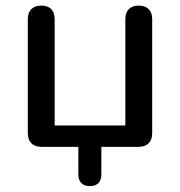

<svg xmlns="http://www.w3.org/2000/svg" viewBox="-20 -514 630 672"><path d="M254.2 95.3V0H125.5Q102.4 0 89.9 -12.5Q77.3 -25.1 77.3 -48.2V-446.7Q77.3 -469.9 89.7 -482.1Q102.1 -494.4 124.7 -494.4Q147.2 -494.4 159.3 -482.1Q171.3 -469.9 171.3 -446.7V-74.8H418.7V-446.7Q418.7 -469.9 430.9 -482.1Q443.2 -494.4 465.4 -494.4Q487.9 -494.4 500.3 -482.1Q512.7 -469.9 512.7 -446.7V-48.2Q512.7 -25.1 500.2 -12.5Q487.7 0 464.5 0H334.8V95.3Q334.8 116.3 324.5 126.8Q314.2 137.3 294.5 137.3Q274.9 137.3 264.6 126.8Q254.2 116.3 254.2 95.3Z"/></svg>

Font: SN Pro Thin
Style: Regular
Weight: 200
Designer: Tobias Whetton
Foundry: Supernotes
Version: Version 1.003;Glyphs 3.3 (3324)